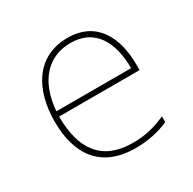

<svg xmlns="http://www.w3.org/2000/svg" viewBox="-126 -668 816 810"><g transform="rotate(-30 281.5 -263.5)"><path d="M315 10C372 10 429 -1 477 -23V-51C424 -27 376 -15 316 -15C167 -15 101 -106 101 -267H493V-293C493 -429 436 -537 297 -537C145 -537 74 -413 74 -257C74 -102 143 10 315 10ZM466 -292H102C114 -437 190 -512 297 -512C413 -512 466 -423 466 -292Z"/></g></svg>

Font: Noto Sans Mono SemiCondensed Thin
Style: Regular
Weight: 100
Width: 4
Designer: Monotype Design Team
Foundry: Monotype Imaging Inc.
Version: Version 2.014